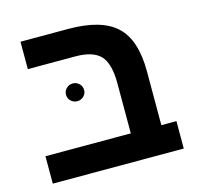

<svg xmlns="http://www.w3.org/2000/svg" viewBox="-92 -703 824 800"><g transform="rotate(-15 320.0 -303.0)"><path d="M63 -487.8V-606H269Q411.6 -606 475.8 -546.4Q540 -486.8 540 -351.1V-118.2H605V0H40V-118.2H408.2V-334Q408.2 -419.4 376.2 -453.6Q344.2 -487.8 267.1 -487.8ZM189 -342.8Q189 -359.9 200.7 -370.8Q212.4 -381.8 228 -381.8Q243.7 -381.8 255.4 -370.8Q267.1 -359.9 267.1 -342.8Q267.1 -327.1 255.4 -316.2Q243.7 -305.2 228 -305.2Q212.4 -305.2 200.7 -316.2Q189 -327.1 189 -342.8Z"/></g></svg>

Font: Arial
Style: Bold
Weight: 700
Designer: Steve Matteson
Foundry: Ascender Corporation
Version: Version 2.00.3